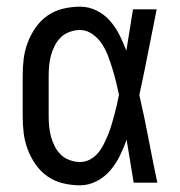

<svg xmlns="http://www.w3.org/2000/svg" viewBox="-20 -548 540 576"><path d="M220 8Q195 8 169.5 2Q144 -4 123 -18.5Q102 -33 87 -54.5Q72 -76 63 -100Q54 -124 51 -149Q48 -174 48 -200V-320Q48 -346 51 -371Q54 -396 63 -420Q72 -444 87 -465.5Q102 -487 123 -501.5Q144 -516 169.5 -522Q195 -528 220 -528Q246 -528 269.5 -516.5Q293 -505 310 -485.5Q327 -466 338.5 -443Q350 -420 359 -396Q364 -427 369 -458Q374 -489 379 -520H450Q437 -456 424.5 -391.5Q412 -327 398 -263Q413 -198 425.5 -132Q438 -66 452 0H381Q376 -32 370.5 -64Q365 -96 360 -128V-129Q351 -104 339.5 -80.5Q328 -57 311 -37Q294 -17 270 -4.5Q246 8 220 8ZM220 -62Q236 -62 250 -69.5Q264 -77 274 -89Q284 -101 291 -115Q298 -129 304 -143.5Q310 -158 314.5 -173Q319 -188 323 -203Q327 -218 330.5 -233Q334 -248 337 -264Q333 -283 328 -303Q323 -323 317 -342.5Q311 -362 304 -380.5Q297 -399 286 -416Q275 -433 257.5 -445.5Q240 -458 220 -458Q205 -458 189.5 -452.5Q174 -447 163 -436.5Q152 -426 144.5 -411.5Q137 -397 133 -382Q129 -367 127.5 -351.5Q126 -336 126 -320V-200Q126 -184 127.5 -168.5Q129 -153 133 -138Q137 -123 144.5 -108.5Q152 -94 163 -83.5Q174 -73 189.5 -67.5Q205 -62 220 -62Z"/></svg>

Font: Iosevka Term Curly
Style: Regular
Weight: 400
Designer: Belleve Invis
Foundry: Belleve Invis
Version: Version 32.3.0